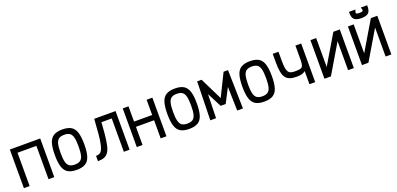

<svg xmlns="http://www.w3.org/2000/svg" viewBox="13 -1846 5974 2886"><g transform="rotate(-20 3000.0 -402.5)"><path d="M57 0V-618H543V0H451V-533H149V0Z M900 14Q811 14 759.5 -17.5Q708 -49 686 -120.5Q664 -192 664 -309Q664 -427 686 -498Q708 -569 759.5 -600.5Q811 -632 900 -632Q989 -632 1040.5 -600.5Q1092 -569 1114 -498Q1136 -427 1136 -309Q1136 -192 1114 -120.5Q1092 -49 1040.5 -17.5Q989 14 900 14ZM900 -71Q955 -71 986.5 -92.5Q1018 -114 1031 -166Q1044 -218 1044 -309Q1044 -401 1031 -452.5Q1018 -504 986.5 -525.5Q955 -547 900 -547Q845 -547 813.5 -525.5Q782 -504 769 -452.5Q756 -401 756 -309Q756 -218 769 -166Q782 -114 813.5 -92.5Q845 -71 900 -71Z M1656 0V-533H1428V-618H1748V0ZM1242 0V-85Q1273 -85 1297 -95Q1321 -105 1337.5 -135Q1354 -165 1367 -223.5Q1380 -282 1389 -378.5Q1398 -475 1407 -618H1498Q1488 -467 1478 -359.5Q1468 -252 1453 -182Q1438 -112 1412.5 -72.5Q1387 -33 1345.5 -16.5Q1304 0 1242 0Z M2245 0V-618H2337V0ZM1863 0V-618H1955V0ZM1892 -290V-374H2308V-290Z M2700 14Q2611 14 2559.5 -17.5Q2508 -49 2486 -120.5Q2464 -192 2464 -309Q2464 -427 2486 -498Q2508 -569 2559.5 -600.5Q2611 -632 2700 -632Q2789 -632 2840.5 -600.5Q2892 -569 2914 -498Q2936 -427 2936 -309Q2936 -192 2914 -120.5Q2892 -49 2840.5 -17.5Q2789 14 2700 14ZM2700 -71Q2755 -71 2786.5 -92.5Q2818 -114 2831 -166Q2844 -218 2844 -309Q2844 -401 2831 -452.5Q2818 -504 2786.5 -525.5Q2755 -547 2700 -547Q2645 -547 2613.5 -525.5Q2582 -504 2569 -452.5Q2556 -401 2556 -309Q2556 -218 2569 -166Q2582 -114 2613.5 -92.5Q2645 -71 2700 -71Z M3039 0 3053 -618H3124L3300 -261L3476 -618H3547L3561 0H3469L3459 -381L3340 -151H3260L3141 -381L3131 0Z M3900 14Q3811 14 3759.5 -17.5Q3708 -49 3686 -120.5Q3664 -192 3664 -309Q3664 -427 3686 -498Q3708 -569 3759.5 -600.5Q3811 -632 3900 -632Q3989 -632 4040.5 -600.5Q4092 -569 4114 -498Q4136 -427 4136 -309Q4136 -192 4114 -120.5Q4092 -49 4040.5 -17.5Q3989 14 3900 14ZM3900 -71Q3955 -71 3986.5 -92.5Q4018 -114 4031 -166Q4044 -218 4044 -309Q4044 -401 4031 -452.5Q4018 -504 3986.5 -525.5Q3955 -547 3900 -547Q3845 -547 3813.5 -525.5Q3782 -504 3769 -452.5Q3756 -401 3756 -309Q3756 -218 3769 -166Q3782 -114 3813.5 -92.5Q3845 -71 3900 -71Z M4625 0V-211Q4603 -190 4569 -180.5Q4535 -171 4490 -171Q4426 -171 4382 -185Q4338 -199 4312 -232.5Q4286 -266 4274 -326Q4262 -386 4262 -477V-618H4354V-477Q4354 -406 4360.5 -362Q4367 -318 4382.5 -295Q4398 -272 4424.5 -264Q4451 -256 4490 -256Q4545 -256 4574 -263.5Q4603 -271 4614 -300Q4625 -329 4625 -392V-618H4717V0Z M4865 0V-618H4957V0H4865L5232 -618H5335V0H5243V-618H5335L4968 0Z M5465 0V-618H5557V0H5465L5832 -618H5935V0H5843V-618H5935L5568 0ZM5699 -666Q5615 -666 5583 -700.5Q5551 -735 5555 -819H5657Q5640 -775 5646.5 -762.5Q5653 -750 5699 -750Q5731 -750 5744 -755.5Q5757 -761 5756 -776Q5755 -791 5744 -819H5845Q5849 -735 5817 -700.5Q5785 -666 5699 -666Z"/></g></svg>

Font: Victor Mono SemiBold
Style: Regular
Weight: 600
Monospace: yes
Designer: Rune Bjørnerås
Version: Version 1.561;gftools[0.9.30]